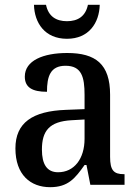

<svg xmlns="http://www.w3.org/2000/svg" viewBox="-20 -767 573 797"><path d="M258 -606C349 -606 392 -672 394 -747H345C335 -699 303 -679 258 -679C213 -679 181 -699 171 -747H121C123 -672 166 -606 258 -606ZM188 10C263 10 292 -27 331 -82H339L355 0H497V-44H494C452 -44 437 -60 437 -116V-374C437 -501 377 -547 259 -547C160 -547 83 -516 83 -449C83 -404 114 -386 175 -386C175 -450 189 -494 252 -494C319 -494 331 -447 331 -373V-314L254 -311C114 -306 44 -257 44 -151C44 -41 107 10 188 10ZM221 -52C175 -52 154 -85 154 -146C154 -223 184 -263 278 -268L331 -271V-191C331 -108 288 -52 221 -52Z"/></svg>

Font: Noto Serif Devanagari SemiCondensed Medium
Style: Regular
Weight: 500
Width: 4
Designer: Universal Thirst, Indian Type Foundry and the Monotype Design Team
Foundry: Monotype Imaging Inc.
Version: Version 2.004